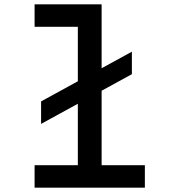

<svg xmlns="http://www.w3.org/2000/svg" viewBox="-20 -868 790 888"><path d="M450 -848V-104H650V0H140V-104H340V-744H140V-848ZM170 -399 590 -629V-525L170 -295Z"/></svg>

Font: Martian Mono sWd Rg
Style: Regular
Weight: 400
Width: 6
Monospace: yes
Designer: Roman Shamin
Foundry: Evil Martians
Version: Version 1.000